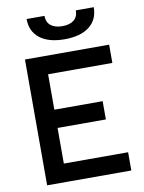

<svg xmlns="http://www.w3.org/2000/svg" viewBox="-98 -975 781 1042"><g transform="rotate(-10 293.0 -454.0)"><path d="M75.7 0V-693.4H185.5V0ZM75.7 0V-100.6H539.6V0ZM75.7 -296.9V-397.5H451.7V-296.9ZM75.7 -592.8V-693.4H539.6V-592.8ZM307.6 -764.2Q219.7 -764.2 171.1 -802Q122.6 -839.8 122.6 -908.2H221.2Q221.2 -873 244.1 -854.7Q267.1 -836.4 307.6 -836.4Q348.6 -836.4 371.3 -854.7Q394 -873 394 -908.2H492.7Q492.7 -839.8 444.1 -802Q395.5 -764.2 307.6 -764.2Z"/></g></svg>

Font: Cascadia Mono Medium
Style: Regular
Weight: 500
Monospace: yes
Designer: Aaron Bell
Foundry: Saja Typeworks
Version: Version 2407.024